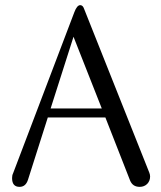

<svg xmlns="http://www.w3.org/2000/svg" viewBox="-20 -725 627 747"><path d="M307 -691C304 -700 299 -705 292 -705C284 -705 276 -696 269 -677L31 -51C28 -45 27 -39 27 -32C27 -9 37 2 56 2C72 2 83 -7 89 -26L166 -268H390L486 -23C493 -6 505 2 524 2C547 2 564 -15 564 -38C564 -43 563 -48 561 -53ZM177 -303 266 -582 376 -303Z"/></svg>

Font: GFS Decker
Style: Normal
Weight: 400
Foundry: George D. Matthiopoulos
Version: Version 1.000